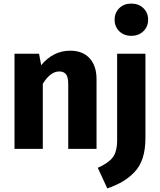

<svg xmlns="http://www.w3.org/2000/svg" viewBox="-20 -831 893 1072"><path d="M780.5 -656.5Q754 -631 713 -631Q672 -631 646 -656.5Q620 -682 620 -721Q620 -760 646 -785.5Q672 -811 713 -811Q754 -811 780.5 -785.5Q807 -760 807 -721Q807 -682 780.5 -656.5ZM372 -548Q441 -548 480 -506Q519 -464 519 -388V0H361V-361Q361 -401 348.5 -416.5Q336 -432 311 -432Q261 -432 219 -363V0H61V-531H198L210 -467Q277 -548 372 -548ZM634 -50V-531H792V-60Q792 3 777 50Q762 97 731.5 129Q701 161 665.5 182Q630 203 579 221L526 106Q584 80 609 48.5Q634 17 634 -50Z"/></svg>

Font: Fira Sans
Style: Bold
Weight: 700
Designer: bBox Type GmbH & Carrois Corporate GbR & Edenspiekermann AG
Foundry: bBox Type GmbH & Carrois Corporate GbR & Edenspiekermann AG
Version: Version 4.301;PS 004.301;hotconv 1.0.88;makeotf.lib2.5.64775